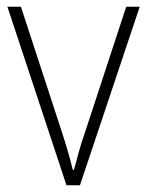

<svg xmlns="http://www.w3.org/2000/svg" viewBox="-20 -549 436 569"><path d="M177 0 2 -529H42L163 -159Q183 -98 196 -45H199Q206 -71 213.5 -98.5Q221 -126 232 -157L354 -529H394L217 0Z"/></svg>

Font: Noto Sans Tamil SemiCondensed ExtraLight
Style: Regular
Weight: 200
Width: 4
Designer: Jelle Bosma - Monotype Design Team
Foundry: Monotype Imaging Inc.
Version: Version 2.004; ttfautohint (v1.8.4.7-5d5b)